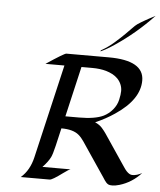

<svg xmlns="http://www.w3.org/2000/svg" viewBox="-62 -1007 885 1063"><g transform="rotate(5 380.5 -475.5)"><path d="M521 -702.6Q716.8 -702.6 716.8 -590.8Q716.8 -484.9 583 -395.5Q534.7 -362.8 477.1 -337.9Q502.4 -326.7 516.8 -310.1Q531.2 -293.5 539.1 -281.7Q546.9 -270 555.2 -257.8L649.9 -117.2Q655.8 -108.9 661.9 -99.6Q668 -90.3 675.3 -82.5Q691.9 -64.9 707.5 -64.9Q732.9 -64.9 761.2 -80.6Q710.4 -24.9 641.6 -4.4Q618.2 2.4 602.5 2.4Q586.9 2.4 580.3 -1Q573.7 -4.4 568.4 -10Q563 -15.6 558.8 -22.2Q554.7 -28.8 550.3 -35.2L453.1 -179.2Q434.6 -206.5 420.9 -227.1Q407.2 -247.6 391.1 -261.2Q359.4 -288.1 293.9 -288.1L271 -189.5Q259.3 -140.6 251.5 -125Q238.3 -98.1 208 -66.4H364.3Q355 -64.5 324.7 -42Q268.1 0 253.9 0H93.3Q142.1 -42 159.2 -116.7L280.3 -636.2H174.8Q274.4 -702.6 285.2 -702.6ZM512.7 -626.5Q478.5 -636.2 435.5 -636.2H375L310.1 -356.4H386.2Q474.6 -356.4 521.5 -378.9Q549.8 -393.1 570.8 -418.2Q591.8 -443.4 598.6 -473.4Q605.5 -503.4 605.5 -522.9Q605.5 -542.5 597.9 -560.1Q590.3 -577.6 577.6 -590.6Q564.9 -603.5 548.1 -612.3Q531.2 -621.1 512.7 -626.5ZM759.3 -954.1Q662.6 -851.6 546.4 -773.9Q506.8 -747.1 472.2 -731.4L473.6 -737.3Q513.2 -759.3 547.1 -789.3Q581.1 -819.3 601.8 -840.1Q622.6 -860.8 632.3 -871.1Q652.8 -892.6 662.4 -898.9Q671.9 -905.3 681.9 -911.4Q691.9 -917.5 703.1 -923.8Q714.4 -930.2 725.1 -936Q739.7 -944.3 759.3 -954.1Z"/></g></svg>

Font: Fondamento
Style: Italic
Weight: 400
Italic angle: -12°
Version: Version 1.000